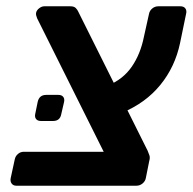

<svg xmlns="http://www.w3.org/2000/svg" viewBox="-20 -591 613 611"><path d="M32 0Q22 0 17 -7Q12 -14 14 -24L27 -84Q29 -94 37 -101Q45 -108 56 -108H310L98 -533Q96 -538 95 -542.5Q94 -547 95 -551Q97 -559 105 -565Q113 -571 121 -571H204Q216 -571 221.5 -565Q227 -559 229 -554L450 -111Q453 -104 455.5 -96.5Q458 -89 455 -79L444 -24Q442 -14 433.5 -7Q425 0 414 0ZM368 -232 324 -319Q372 -339 399.5 -379Q427 -419 438 -474L454 -546Q456 -557 464.5 -564Q473 -571 484 -571H554Q565 -571 570 -564Q575 -557 572 -546L553 -454Q537 -378 490 -320.5Q443 -263 368 -232ZM110 -206Q100 -206 95 -212Q90 -218 92 -228L100 -267Q105 -289 127 -289H166Q176 -289 181 -283Q186 -277 184 -267L175 -228Q171 -206 149 -206Z"/></svg>

Font: Rubik Medium
Style: Italic
Weight: 500
Italic angle: -12°
Designer: Hubert and Fischer
Foundry: Hubert and Fischer
Version: Version 2.300;gftools[0.9.30]